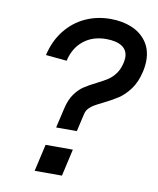

<svg xmlns="http://www.w3.org/2000/svg" viewBox="-80 -763 679 826"><g transform="rotate(10 259.5 -350.0)"><path d="M207 -288.1Q215.8 -325.7 233.4 -350.3Q251 -375 271.5 -388.7Q292 -402.3 324.2 -418.5Q353.5 -433.1 370.8 -444.3Q388.2 -455.6 402.6 -474.6Q417 -493.7 423.8 -522Q427.2 -538.1 427.2 -546.9Q427.2 -579.6 402.3 -595.7Q377.4 -611.8 333 -611.8Q273.9 -611.8 233.9 -579.3Q193.8 -546.9 181.2 -490.2L89.4 -499Q104 -562.5 139.9 -607.9Q175.8 -653.3 226.6 -676.8Q277.3 -700.2 336.9 -700.2Q388.7 -700.2 429.9 -682.9Q471.2 -665.5 494.9 -631.6Q518.6 -597.7 518.6 -550.3Q518.6 -527.3 512.7 -501Q502 -454.1 479.2 -423.3Q456.5 -392.6 431.2 -375.7Q405.8 -358.9 368.2 -340.3Q344.2 -328.6 331.1 -321Q317.9 -313.5 308.1 -303Q298.3 -292.5 294.9 -277.8L276.9 -199.7H186.5ZM127.9 0 154.8 -118.2H273.9L247.1 0Z"/></g></svg>

Font: Acari Sans SemiBold
Style: Italic
Weight: 600
Italic angle: -13°
Designer: Alfredo Marco Pradil and Stefan Peev
Foundry: Hanken Design Co.
Version: Version 1.045;January 11, 2019;FontCreator 11.5.0.2425 64-bi